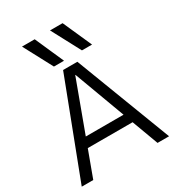

<svg xmlns="http://www.w3.org/2000/svg" viewBox="-230 -1135 1160 1270"><g transform="rotate(-30 349.5 -500.0)"><path d="M254 -780 137 -1000H234L331 -780ZM468 -780 351 -1000H447L545 -780ZM16 0 295 -730H404L683 0H595L350 -661H348L104 0ZM145 -201V-274H555V-201Z"/></g></svg>

Font: M PLUS 1
Style: Regular
Weight: 400
Designer: Coji Morishita
Foundry: UNDERFOREST DESIGN
Version: Version 1.001